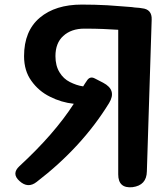

<svg xmlns="http://www.w3.org/2000/svg" viewBox="-20 -810 713 838"><path d="M496 -680Q467 -682 430.5 -683.5Q394 -685 348 -685Q291 -685 256 -653Q222 -622 222 -565Q222 -523 240 -494Q257 -466 285 -452Q299 -445 313.5 -440Q328 -435 343 -433Q347 -439 350.5 -445Q354 -451 358 -456Q372 -480 395 -467L430 -449Q491 -417 456 -360Q338 -168 140 -16Q102 14 65 -20Q29 -52 65 -85Q217 -225 302 -357Q247 -363 198 -388Q149 -412 117 -457Q85 -501 85 -565Q85 -675 154 -733Q222 -790 337 -790Q394 -790 449 -787Q477 -785 503.5 -783Q530 -781 556 -779Q567 -777 578 -776.5Q589 -776 599 -774Q644 -770 642 -724L621 -62Q620 -1 558 7Q496 13 496 -49Z"/></svg>

Font: MaokenZhuyuanTi
Style: Regular
Weight: 400
Designer: Fontworks Inc & LongZhuTi team: ZERO子、时光羊、荆南、频凡、刘鹏、Little White Dog、帆影Magmeta、奈白不弍、白日月球、ChaoTawei、雨三（排名不分先后）
Version: Version 1.000; 20230222